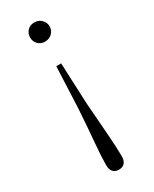

<svg xmlns="http://www.w3.org/2000/svg" viewBox="-196 -571 682 852"><g transform="rotate(-30 144.5 -145.0)"><path d="M144 -522Q166 -522 180.5 -507.5Q195 -493 195 -473Q195 -453 180.5 -438.5Q166 -424 144 -424Q122 -424 108.5 -438.5Q95 -453 95 -473Q95 -493 108.5 -507.5Q122 -522 144 -522ZM144 232Q125 232 114.5 220.5Q104 209 104 186Q104 145 110 78Q116 11 123 -95L132 -305H157L166 -95Q174 11 179 78Q184 145 184 186Q184 209 173.5 220.5Q163 232 144 232Z"/></g></svg>

Font: Noto Serif HK
Style: Regular
Weight: 200
Designer: Ryoko NISHIZUKA 西塚涼子 (kana & ideographs); Frank Grießhammer (Latin, Greek & Cyrillic); Wenlong ZHANG 张文龙 (bopomofo); San
Foundry: Adobe
Version: Version 2.001;hotconv 1.1.0;makeotfexe 2.6.0